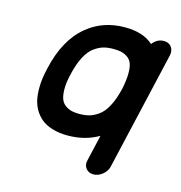

<svg xmlns="http://www.w3.org/2000/svg" viewBox="-96 -563 751 796"><g transform="rotate(15 280.0 -165.5)"><path d="M399 -229Q407 -268 407 -295.5Q407 -323 401 -338.5Q395 -354 381.5 -363Q368 -372 354 -375Q340 -378 322 -378Q298 -378 279.5 -373Q261 -368 240.5 -353.5Q220 -339 203.5 -308Q187 -277 176 -229Q167 -191 167.5 -163.5Q168 -136 174.5 -120.5Q181 -105 194.5 -96Q208 -87 221.5 -84Q235 -81 253 -81Q277 -81 295.5 -86Q314 -91 334.5 -105.5Q355 -120 371.5 -151Q388 -182 399 -229ZM230 18Q212 18 195.5 16Q179 14 159 7.5Q139 1 123 -10Q107 -21 93 -40Q79 -59 72 -84.5Q65 -110 65.5 -147Q66 -184 77 -229Q106 -359 184 -422Q251 -477 345 -477Q423 -477 466 -438Q486 -464 515 -464Q536 -464 547 -449.5Q558 -435 554 -414L436 97Q431 117 413 131.5Q395 146 374.5 146Q354 146 342.5 131.5Q331 117 336 97L362 -16Q304 18 230 18Z"/></g></svg>

Font: Brass Mono
Style: Bold Italic
Weight: 700
Italic angle: -13°
Monospace: yes
Version: Version 1.000; ttfautohint (v1.8.3) -l 8 -r 50 -G 200 -x 14 